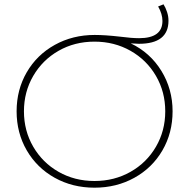

<svg xmlns="http://www.w3.org/2000/svg" viewBox="-20 -866 877 890"><path d="M780 -350Q780 -250 733 -169Q686 -88 603 -42Q520 4 418 4Q316 4 233.5 -42Q151 -88 104 -169Q57 -250 57 -350Q57 -450 104 -531Q151 -612 234 -658Q317 -704 419 -704Q467 -704 537 -696Q590 -689 625 -689Q733 -689 733 -769Q733 -801 713 -836L738 -846Q748 -830 754.5 -810Q761 -790 761 -770Q761 -663 624 -663Q614 -663 586 -665Q676 -622 728 -537.5Q780 -453 780 -350ZM746 -350Q746 -440 703 -514Q660 -588 585 -630.5Q510 -673 418 -673Q326 -673 251.5 -630.5Q177 -588 134 -514Q91 -440 91 -350Q91 -260 134 -186Q177 -112 251.5 -69.5Q326 -27 418 -27Q510 -27 585 -69.5Q660 -112 703 -186Q746 -260 746 -350Z"/></svg>

Font: Montserrat Alternates ExLight
Style: Regular
Weight: 275
Designer: Julieta Ulanovsky
Foundry: Julieta Ulanovsky
Version: Version 7.200